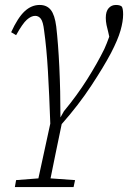

<svg xmlns="http://www.w3.org/2000/svg" viewBox="-20 -515 523 775"><path d="M40 240 45 212 135 205 183 -16Q179 -133 173.5 -227Q168 -321 158 -392Q154 -427 145 -439Q136 -451 122 -451Q106 -451 88.5 -435.5Q71 -420 45 -373L25 -385Q52 -444 79.5 -469.5Q107 -495 140 -495Q169 -495 185 -475Q201 -455 207 -408Q215 -339 219.5 -244Q224 -149 224 -41L238 -66Q291 -130 332 -195Q373 -260 401 -317Q406 -328 411 -340.5Q416 -353 421 -367L417 -385Q413 -399 410 -414Q407 -429 407 -443Q407 -469 418.5 -482Q430 -495 448 -495Q465 -495 472 -488Q477 -479 477 -457Q477 -429 466.5 -392Q456 -355 428 -301Q399 -246 348 -168.5Q297 -91 229 -14Q215 54 204 106.5Q193 159 184 205L283 212L277 240Z"/></svg>

Font: Source Serif 4 SmText Light
Style: Italic
Weight: 300
Italic angle: -12°
Designer: Frank Grießhammer
Foundry: Adobe
Version: Version 4.005;hotconv 1.1.0;makeotfexe 2.6.0